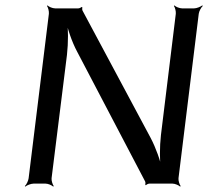

<svg xmlns="http://www.w3.org/2000/svg" viewBox="-20 -680 771 711"><path d="M641 -20 716 -629C717 -638 725 -653 731 -658L729 -660C723 -655 708 -649 699 -649H654C645 -649 630 -655 626 -660L624 -658C628 -653 632 -638 631 -629L576 -180C571 -137 571 -82 576 -51L580 -52C575 -83 557 -133 538 -169L286 -640C284 -643 284 -650 285 -653L282 -654C280 -652 274 -649 270 -649H184C175 -649 160 -655 156 -660L154 -658C158 -653 162 -638 161 -629L86 -20C85 -11 78 4 72 9L74 11C79 6 95 0 104 0H149C158 0 172 6 177 11L179 9C175 4 170 -11 171 -20L228 -477C233 -521 233 -577 228 -608L224 -607C229 -576 246 -525 266 -488L517 -9C519 -6 519 1 518 4L520 6C523 3 529 0 533 0H619C628 0 642 6 647 11L649 9C645 4 640 -11 641 -20Z"/></svg>

Font: Gamestation Storm Oblique 
Style: Italic
Weight: 400
Designer: Jonas Hecksher
Foundry: Jonas Hecksher, Playtypeª, e-types AS
Version: Version 1.003